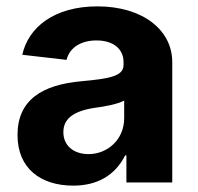

<svg xmlns="http://www.w3.org/2000/svg" viewBox="-20 -573 621 603"><path d="M210 10C284 10 341 -21 373 -85H377V0H521V-378C521 -479 428 -553 286 -553C150 -553 69 -487 50 -401L189 -385C199 -425 236 -446 283 -446C335 -446 368 -420 368 -378V-369C368 -334 325 -326 237 -318C112 -307 35 -259 35 -149C35 -43 109 10 210 10ZM179 -158C179 -197 206 -223 275 -234C314 -239 348 -246 370 -257V-202C370 -134 317 -89 258 -89C212 -89 179 -115 179 -158Z"/></svg>

Font: Wafeq
Style: Bold
Weight: 700
Designer: Rasmus Andersson & Azza Alameddine
Foundry: Google & TypeTogether
Version: Version 3.000;FEAKit 1.0